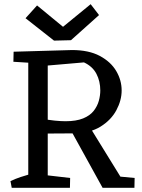

<svg xmlns="http://www.w3.org/2000/svg" viewBox="-20 -897 678 917"><path d="M175 -259 178 -331Q210 -324 240.5 -321Q271 -318 293 -318Q344 -318 377 -331.5Q410 -345 427.5 -367.5Q445 -390 452 -415.5Q459 -441 459 -465Q459 -509 440.5 -544.5Q422 -580 381 -599L196 -583L45 -650L324 -658Q404 -658 456.5 -630Q509 -602 535 -558Q561 -514 561 -465Q561 -418 536 -371Q511 -324 460.5 -292.5Q410 -261 333 -260ZM36 0 30 -32Q53 -43 78.5 -51.5Q104 -60 129 -67L130 0ZM174 0 177 -63 315 -47 314 0ZM115 0V-650H208V0ZM482 0 485 -60 623 -47 622 0ZM140 -596 44 -602 45 -650H138ZM470 0 305 -299 398 -308 588 0ZM238 -703 102 -810 157 -871 281 -769 413 -877 453 -825 319 -705Z"/></svg>

Font: Eczar
Style: Regular
Weight: 400
Designer: Vaibhav Singh
Foundry: Rosetta Type Foundry
Version: Version 2.000